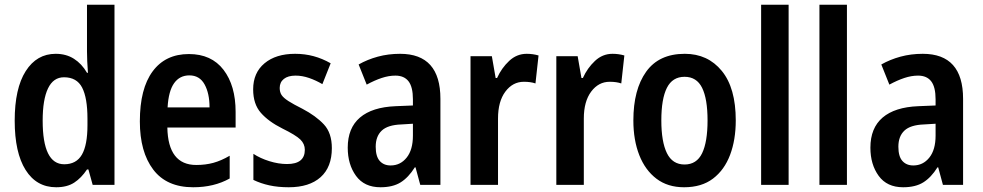

<svg xmlns="http://www.w3.org/2000/svg" viewBox="-20 -780 4145 810"><path d="M217 10Q134 10 88 -63Q42 -136 42 -271Q42 -407 88.5 -480Q135 -553 215 -553Q259 -553 292 -532Q325 -511 347 -473H351Q349 -498 348 -521.5Q347 -545 347 -563V-760H463V0H371L353 -65H347Q323 -29 293 -9.5Q263 10 217 10ZM251 -87Q302 -87 325.5 -127.5Q349 -168 349 -252V-279Q349 -367 326.5 -410.5Q304 -454 250 -454Q205 -454 182.5 -407Q160 -360 160 -271Q160 -87 251 -87Z M777 -552Q872 -552 923 -485.5Q974 -419 974 -308V-242H686Q689 -84 808 -84Q847 -84 880 -93Q913 -102 949 -123V-27Q883 10 795 10Q683 10 626.5 -64.5Q570 -139 570 -268Q570 -406 624 -479Q678 -552 777 -552ZM779 -462Q738 -462 714.5 -429Q691 -396 687 -327H864Q864 -386 843 -424Q822 -462 779 -462Z M1380 -155Q1380 -75 1332.5 -32.5Q1285 10 1198 10Q1153 10 1116.5 2Q1080 -6 1049 -21V-131Q1078 -112 1116.5 -100Q1155 -88 1191 -88Q1266 -88 1266 -148Q1266 -173 1247 -191.5Q1228 -210 1171 -238Q1113 -267 1080.5 -304Q1048 -341 1048 -403Q1048 -473 1096 -513Q1144 -553 1225 -553Q1266 -553 1303 -543Q1340 -533 1375 -513L1340 -425Q1313 -441 1284 -451Q1255 -461 1227 -461Q1195 -461 1177.5 -447Q1160 -433 1160 -409Q1160 -391 1168 -379Q1176 -367 1197 -353.5Q1218 -340 1256 -321Q1313 -291 1346.5 -255Q1380 -219 1380 -155Z M1668 -553Q1838 -553 1838 -363V0H1753L1733 -74H1730Q1703 -31 1670 -10.5Q1637 10 1585 10Q1517 10 1482 -38Q1447 -86 1447 -157Q1447 -240 1498.5 -284Q1550 -328 1649 -332L1722 -335V-361Q1722 -413 1703.5 -437Q1685 -461 1648 -461Q1620 -461 1590 -451Q1560 -441 1527 -423L1493 -508Q1530 -529 1574 -541Q1618 -553 1668 -553ZM1673 -255Q1616 -253 1590.5 -229Q1565 -205 1565 -161Q1565 -120 1582 -101Q1599 -82 1628 -82Q1669 -82 1695.5 -115Q1722 -148 1722 -208V-258Z M2202 -553Q2228 -553 2252 -546L2239 -428Q2219 -435 2190 -435Q2143 -435 2112 -393.5Q2081 -352 2081 -280V0H1965V-543H2055L2071 -451H2077Q2096 -493 2128 -523Q2160 -553 2202 -553Z M2564 -553Q2590 -553 2614 -546L2601 -428Q2581 -435 2552 -435Q2505 -435 2474 -393.5Q2443 -352 2443 -280V0H2327V-543H2417L2433 -451H2439Q2458 -493 2490 -523Q2522 -553 2564 -553Z M3084 -272Q3084 -190 3060 -126.5Q3036 -63 2988 -26.5Q2940 10 2866 10Q2797 10 2749.5 -26Q2702 -62 2677 -125.5Q2652 -189 2652 -272Q2652 -402 2706 -477.5Q2760 -553 2869 -553Q2966 -553 3025 -481Q3084 -409 3084 -272ZM2770 -272Q2770 -182 2793.5 -134Q2817 -86 2868 -86Q2919 -86 2942 -133.5Q2965 -181 2965 -272Q2965 -363 2942 -409.5Q2919 -456 2868 -456Q2817 -456 2793.5 -409.5Q2770 -363 2770 -272Z M3307 0H3191V-760H3307Z M3553 0H3437V-760H3553Z M3873 -553Q4043 -553 4043 -363V0H3958L3938 -74H3935Q3908 -31 3875 -10.5Q3842 10 3790 10Q3722 10 3687 -38Q3652 -86 3652 -157Q3652 -240 3703.5 -284Q3755 -328 3854 -332L3927 -335V-361Q3927 -413 3908.5 -437Q3890 -461 3853 -461Q3825 -461 3795 -451Q3765 -441 3732 -423L3698 -508Q3735 -529 3779 -541Q3823 -553 3873 -553ZM3878 -255Q3821 -253 3795.5 -229Q3770 -205 3770 -161Q3770 -120 3787 -101Q3804 -82 3833 -82Q3874 -82 3900.5 -115Q3927 -148 3927 -208V-258Z"/></svg>

Font: Noto Sans Georgian Condensed SemiBold
Style: Regular
Weight: 600
Width: 3
Designer: Monotype Design Team, Akaki Razmadze
Foundry: Google LLC
Version: Version 2.005; ttfautohint (v1.8.4.7-5d5b)